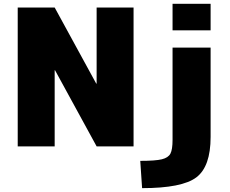

<svg xmlns="http://www.w3.org/2000/svg" viewBox="-20 -770 1211 1010"><path d="M73.2 0V-730.5H267.6L486.3 -330.1H488.3V-730.5H682.6V0H488.3L269.5 -400.4H267.6V0ZM717.8 76.2Q797.9 76.2 831.5 67.9Q865.2 59.6 876.5 38.1Q887.7 16.6 887.7 -34.2V-519.5H1087.9V-49.8Q1087.9 106.4 1012.7 163.1Q937.5 219.7 727.5 219.7ZM887.7 -610.4V-750H1087.9V-610.4Z"/></svg>

Font: GenEi M Gothic v2 Black
Style: Regular
Weight: 900
Version: Version 2.0